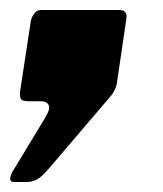

<svg xmlns="http://www.w3.org/2000/svg" viewBox="-39 -202 325 383"><path d="M-11 161Q-24 161 -15 142L51 33Q62 15 58 7.5Q54 0 43 0H20Q7 0 3.5 -3.5Q0 -7 1 -19L22 -157Q23 -166 28.5 -174Q34 -182 42 -182H199Q216 -182 213 -164L194 -35Q193 -29 190 -23Q187 -17 185 -14L57 136Q44 151 34.5 156Q25 161 15 161H-11Z"/></svg>

Font: Libre Franklin ExtraBold
Style: Italic
Weight: 800
Italic angle: -8°
Designer: Pablo Impallari, Rodrigo Fuenzalida, Nhung Nguyen
Foundry: Impallari Type
Version: Version 3.000